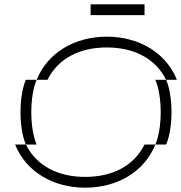

<svg xmlns="http://www.w3.org/2000/svg" viewBox="-20 -870 840 890"><path d="M750 -500H700C700 -500 725 -450 725 -350C725 -250 700 -200 700 -200H650C600 -100 500 -50 375 -50C250 -50 150 -100 100 -200H50C100 -75 225 0 375 0C525 0 650 -75 700 -200H750C750 -200 775 -250 775 -350C775 -450 750 -500 750 -500ZM75 -350C75 -250 100 -200 100 -200H150C150 -200 125 -250 125 -350C125 -450 150 -500 150 -500H100C100 -500 75 -450 75 -350ZM150 -500H200C250 -600 350 -650 475 -650C600 -650 700 -600 750 -500H800C750 -625 625 -700 475 -700C325 -700 200 -625 150 -500ZM400 -800H650V-850H400Z"/></svg>

Font: LS-VG5000 Light Shifted
Style: Regular
Weight: 400
Designer: Justin Bihan, 2021
Foundry: Justin Bihan, 2021
Version: Version 1.000;Glyphs 3.1.2 (3151)